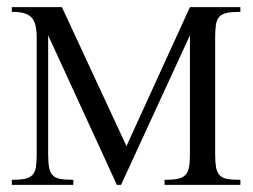

<svg xmlns="http://www.w3.org/2000/svg" viewBox="-20 -519 711 539"><path d="M441.9 0V-14.2Q465.3 -14.2 479.2 -17.1Q493.2 -20 500.7 -28.1Q508.3 -36.1 510.7 -50.3Q513.2 -64.5 513.2 -86.9V-419.9L319.8 0H308.1L115.2 -419.9V-86.9Q115.2 -64 117.7 -49.8Q120.1 -35.6 127.4 -27.6Q134.8 -19.5 148.7 -16.8Q162.6 -14.2 186 -14.2V0H13.2V-14.2Q36.6 -14.2 50.3 -17.1Q64 -20 71.3 -28.1Q78.6 -36.1 80.8 -50.3Q83 -64.5 83 -86.9V-413.1Q83 -433.1 79.8 -447Q76.7 -460.9 68.8 -469.5Q61 -478 47.6 -481.9Q34.2 -485.8 13.2 -485.8V-499H153.8L335 -108.9L513.2 -499H654.8V-485.8Q631.3 -485.8 617.2 -482.9Q603 -480 595.7 -471.9Q588.4 -463.9 586.2 -449.7Q584 -435.5 584 -413.1V-86.9Q584 -64 586.4 -49.8Q588.9 -35.6 596.2 -27.6Q603.5 -19.5 617.4 -16.8Q631.3 -14.2 654.8 -14.2V0Z"/></svg>

Font: Scheherazade Rohingya
Style: Regular
Weight: 400
Designer: SIL International
Foundry: SIL International
Version: Version 2.000 (build 440/429)